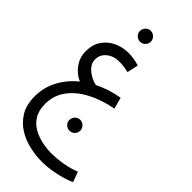

<svg xmlns="http://www.w3.org/2000/svg" viewBox="-331 -773 1239 1239"><g transform="rotate(45 288.5 -153.5)"><path d="M343 394Q289 394 231 381.5Q173 369 123 338.5Q73 308 41.5 256.5Q10 205 10 127Q10 46 47 -23.5Q84 -93 149 -146Q99 -167 68 -212Q37 -257 37 -310Q37 -373 66.5 -415Q96 -457 142.5 -478Q189 -499 241 -499Q289 -499 340 -483L323 -406Q281 -417 241 -417Q186 -417 151.5 -388.5Q117 -360 117 -316Q117 -286 136.5 -262.5Q156 -239 184 -223.5Q212 -208 238 -203Q316 -242 409 -258L430 -180Q333 -162 256.5 -122Q180 -82 136 -22.5Q92 37 92 115Q92 174 116 212.5Q140 251 178.5 272.5Q217 294 260.5 303Q304 312 343 312Q396 312 451 302.5Q506 293 551 274L577 344Q553 356 513.5 367.5Q474 379 429 386.5Q384 394 343 394ZM242 -602Q221 -602 206.5 -616.5Q192 -631 192 -651Q192 -671 206.5 -686Q221 -701 242 -701Q262 -701 276.5 -686Q291 -671 291 -651Q291 -631 276.5 -616.5Q262 -602 242 -602ZM326 126Q305 126 290.5 111.5Q276 97 276 77Q276 57 290.5 42Q305 27 326 27Q346 27 360.5 42Q375 57 375 77Q375 97 360.5 111.5Q346 126 326 126Z"/></g></svg>

Font: Go Noto Kurrent-Regular
Style: Regular
Weight: 400
Designer: Monotype Design Team
Foundry: Monotype Imaging Inc.
Version: Version 2.012; ttfautohint (v1.8.4.7-5d5b)